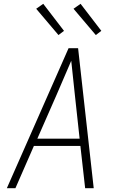

<svg xmlns="http://www.w3.org/2000/svg" viewBox="-20 -988 640 1008"><path d="M16 0 340 -735H390L472 0H427L402 -222H158L61 0ZM176 -260H398L373 -490Q368 -535 363.5 -579.5Q359 -624 354 -669Q335 -624 315.5 -579.5Q296 -535 277 -490ZM483 -804 366 -942 403 -968 512 -826ZM287 -804 170 -942 207 -968 316 -826Z"/></svg>

Font: Iosevka Aile XLt Obl
Style: Regular
Weight: 200
Italic angle: -9°
Designer: Belleve Invis
Foundry: Belleve Invis
Version: Version 31.1.0; ttfautohint (v1.8.4)